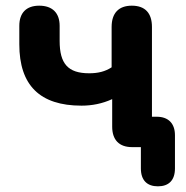

<svg xmlns="http://www.w3.org/2000/svg" viewBox="-20 -518 654 676"><path d="M536 138C574 138 596 117 596 75V-42C596 -83 573 -107 532 -107H515V-423C515 -472 491 -498 444 -498C398 -498 373 -472 373 -423V-281C350 -266 325 -260 294 -260C219 -260 190 -294 190 -374V-427C190 -473 164 -498 118 -498C73 -498 48 -473 48 -427V-362C48 -218 120 -146 267 -146C304 -146 340 -153 375 -169V-72C375 -26 399 0 445 0H476V75C476 117 498 138 536 138Z"/></svg>

Font: SN Pro
Style: Bold
Weight: 700
Designer: Tobias Whetton
Foundry: Supernotes
Version: Version 1.003;Glyphs 3.3 (3324)